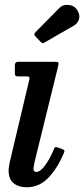

<svg xmlns="http://www.w3.org/2000/svg" viewBox="-20 -782 356 814"><path d="M226.5 -501.5 127.5 -99Q126 -93.5 124 -82.5Q122 -71.5 122 -67.5Q122 -53 133.5 -53Q151 -53 171.2 -80.8Q191.5 -108.5 208.5 -149.5Q211.5 -156.5 214.2 -158Q217 -159.5 224 -157L245 -149.5Q252 -146.5 253 -143.5Q254 -140.5 251 -133.5Q223 -67.5 184.5 -27.8Q146 12 93.5 12Q59.5 12 38 -5Q16.5 -22 16.5 -59Q16.5 -66 18.2 -77Q20 -88 21.5 -95.5L104 -443.5Q106 -452.5 104 -455.2Q102 -458 91.5 -458H59Q49 -458 46 -460.5Q43 -463 43 -472.5V-505Q43 -520 57.5 -520H210Q224.5 -520 227 -517Q229.5 -514 226.5 -501.5ZM307 -740Q320.5 -718.5 314.8 -700.2Q309 -682 292.5 -673L171 -603Q164.5 -599 161 -599Q157.5 -599 152 -605L129.5 -628.5Q121.5 -637 129.5 -644.5L230.5 -747Q246 -763.5 270.2 -761.2Q294.5 -759 307 -740Z"/></svg>

Font: Besley* Narrow Medium
Style: Italic
Weight: 500
Width: 4
Italic angle: -13°
Designer: Owen Earl
Foundry: indestructible type*
Version: Version 3.000; ttfautohint (v1.8.3)